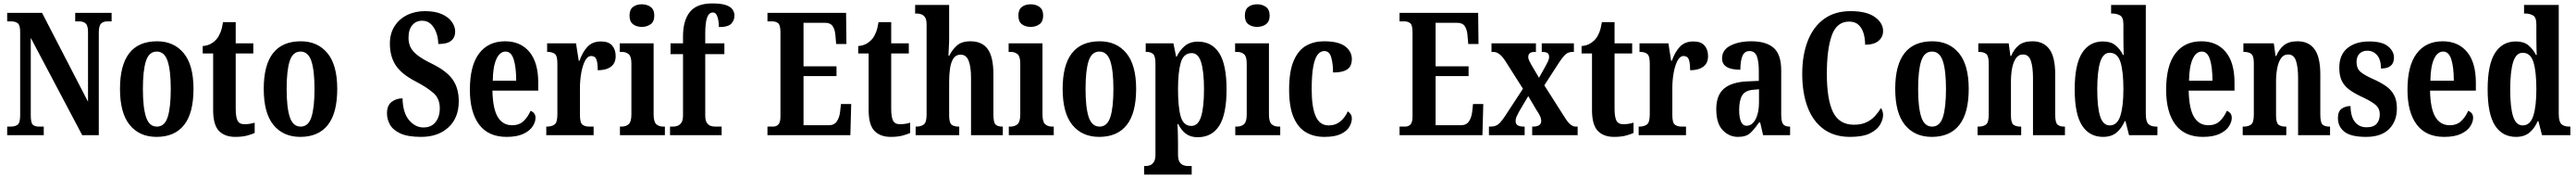

<svg xmlns="http://www.w3.org/2000/svg" viewBox="-20 -789 15072 1039"><path d="M22 0V-50H43Q68 -50 83 -61Q98 -72 98 -116V-602Q98 -643 83.5 -653.5Q69 -664 49 -664H22V-714H226L495 -195V-602Q495 -640 481 -652Q467 -664 447 -664H420V-714H633V-664H606Q584 -664 571 -651Q558 -638 558 -598V0H461L160 -568V-116Q160 -72 172 -61Q184 -50 208 -50H236V0Z M896 10Q796 10 739 -59.5Q682 -129 682 -270Q682 -548 899 -548Q997 -548 1054.5 -479Q1112 -410 1112 -270Q1112 -129 1057 -59.5Q1002 10 896 10ZM898 -50Q943 -50 961 -105.5Q979 -161 979 -270Q979 -378 960.5 -433Q942 -488 897 -488Q852 -488 834 -433Q816 -378 816 -270Q816 -161 834.5 -105.5Q853 -50 898 -50Z M1356 10Q1295 10 1261 -25Q1227 -60 1227 -147V-477H1166V-520Q1197 -523 1217 -535.5Q1237 -548 1249 -563Q1261 -578 1270 -600.5Q1279 -623 1285 -660H1359V-536H1462V-477H1359V-155Q1359 -107 1369.5 -85.5Q1380 -64 1410 -64Q1442 -64 1470 -73V-13Q1456 -6 1427 2Q1398 10 1356 10Z M1737 10Q1637 10 1580 -59.5Q1523 -129 1523 -270Q1523 -548 1740 -548Q1838 -548 1895.5 -479Q1953 -410 1953 -270Q1953 -129 1898 -59.5Q1843 10 1737 10ZM1739 -50Q1784 -50 1802 -105.5Q1820 -161 1820 -270Q1820 -378 1801.5 -433Q1783 -488 1738 -488Q1693 -488 1675 -433Q1657 -378 1657 -270Q1657 -161 1675.5 -105.5Q1694 -50 1739 -50Z M2444 10Q2366 10 2322.5 -10Q2279 -30 2261.5 -61.5Q2244 -93 2244 -127Q2244 -174 2271.5 -194.5Q2299 -215 2335 -215Q2337 -130 2373.5 -87.5Q2410 -45 2457 -45Q2504 -45 2528.5 -76.5Q2553 -108 2553 -157Q2553 -213 2516.5 -245.5Q2480 -278 2413 -313Q2329 -356 2295 -408Q2261 -460 2261 -535Q2261 -593 2288 -635.5Q2315 -678 2361.5 -701Q2408 -724 2466 -724Q2526 -724 2565 -706.5Q2604 -689 2623.5 -661.5Q2643 -634 2643 -605Q2643 -571 2620 -551.5Q2597 -532 2544 -532Q2544 -566 2533 -597Q2522 -628 2501.5 -648Q2481 -668 2450 -668Q2414 -668 2392 -642Q2370 -616 2370 -568Q2370 -539 2381 -515Q2392 -491 2421.5 -467.5Q2451 -444 2507 -417Q2593 -375 2628.5 -324.5Q2664 -274 2664 -198Q2664 -101 2603.5 -45.5Q2543 10 2444 10Z M2944 10Q2837 10 2783 -62Q2729 -134 2729 -265Q2729 -406 2783 -477Q2837 -548 2935 -548Q3025 -548 3077 -486.5Q3129 -425 3129 -306V-260H2861Q2863 -155 2892 -106.5Q2921 -58 2976 -58Q3018 -58 3043.5 -82.5Q3069 -107 3084 -142Q3096 -138 3104.5 -128Q3113 -118 3113 -101Q3113 -77 3096 -51Q3079 -25 3041.5 -7.5Q3004 10 2944 10ZM3000 -318Q3000 -396 2985.5 -442Q2971 -488 2938 -488Q2904 -488 2884 -444Q2864 -400 2863 -318Z M3176 0V-50H3180Q3207 -50 3224 -62Q3241 -74 3241 -122V-418Q3241 -463 3226 -474.5Q3211 -486 3184 -486H3181V-536H3350L3366 -434H3370Q3389 -487 3418 -517Q3447 -547 3496 -547Q3541 -547 3561.5 -523Q3582 -499 3582 -462Q3582 -420 3554 -399.5Q3526 -379 3477 -379Q3477 -421 3469.5 -441.5Q3462 -462 3439 -462Q3417 -462 3402.5 -433.5Q3388 -405 3380.5 -362.5Q3373 -320 3373 -277V-117Q3373 -72 3388 -61Q3403 -50 3427 -50H3453V0Z M3735 -632Q3704 -632 3683.5 -647.5Q3663 -663 3663 -698Q3663 -733 3683.5 -748.5Q3704 -764 3735 -764Q3765 -764 3786.5 -748.5Q3808 -733 3808 -698Q3808 -663 3786.5 -647.5Q3765 -632 3735 -632ZM3607 0V-50H3616Q3642 -50 3658 -64Q3674 -78 3674 -121V-418Q3674 -459 3658.5 -472.5Q3643 -486 3618 -486H3606V-536H3804V-122Q3804 -78 3819.5 -64Q3835 -50 3861 -50H3870V0Z M3900 0V-50H3919Q3930 -50 3943.5 -54.5Q3957 -59 3966.5 -73Q3976 -87 3976 -116V-473H3903V-536H3976V-577Q3976 -669 4016 -719Q4056 -769 4147 -769Q4200 -769 4228 -759Q4256 -749 4266.5 -732.5Q4277 -716 4277 -698Q4277 -671 4258.5 -651Q4240 -631 4186 -631Q4186 -649 4183 -668.5Q4180 -688 4172.5 -702Q4165 -716 4150 -716Q4128 -716 4117 -686.5Q4106 -657 4106 -593V-536H4218V-473H4106V-116Q4106 -87 4115 -73Q4124 -59 4137 -54.5Q4150 -50 4163 -50H4202V0Z M4470 0V-50H4502Q4523 -50 4534.5 -63Q4546 -76 4546 -108V-601Q4546 -643 4532.5 -653.5Q4519 -664 4501 -664H4470V-714H4930L4932 -532H4872L4868 -578Q4866 -614 4852.5 -635Q4839 -656 4807 -656H4681V-402H4874V-345H4681V-58H4829Q4861 -58 4876 -80.5Q4891 -103 4895 -136L4900 -182H4960L4955 0Z M5191 10Q5130 10 5096 -25Q5062 -60 5062 -147V-477H5001V-520Q5032 -523 5052 -535.5Q5072 -548 5084 -563Q5096 -578 5105 -600.5Q5114 -623 5120 -660H5194V-536H5297V-477H5194V-155Q5194 -107 5204.5 -85.5Q5215 -64 5245 -64Q5277 -64 5305 -73V-13Q5291 -6 5262 2Q5233 10 5191 10Z M5337 0V-50H5342Q5367 -50 5384 -62Q5401 -74 5401 -119V-648Q5401 -675 5391.5 -688.5Q5382 -702 5368.5 -706Q5355 -710 5345 -710H5334V-760H5533V-570Q5533 -539 5531 -509Q5529 -479 5529 -464H5534Q5549 -496 5577 -522Q5605 -548 5658 -548Q5726 -548 5759 -502Q5792 -456 5792 -354V-121Q5792 -74 5804.5 -62Q5817 -50 5845 -50H5847V0H5661V-334Q5661 -399 5647 -434.5Q5633 -470 5600 -470Q5573 -470 5558.5 -448.5Q5544 -427 5538.5 -391.5Q5533 -356 5533 -312V-116Q5533 -72 5547.5 -61Q5562 -50 5589 -50H5592V0Z M6010 -632Q5979 -632 5958.5 -647.5Q5938 -663 5938 -698Q5938 -733 5958.5 -748.5Q5979 -764 6010 -764Q6040 -764 6061.5 -748.5Q6083 -733 6083 -698Q6083 -663 6061.5 -647.5Q6040 -632 6010 -632ZM5882 0V-50H5891Q5917 -50 5933 -64Q5949 -78 5949 -121V-418Q5949 -459 5933.5 -472.5Q5918 -486 5893 -486H5881V-536H6079V-122Q6079 -78 6094.5 -64Q6110 -50 6136 -50H6145V0Z M6411 10Q6311 10 6254 -59.5Q6197 -129 6197 -270Q6197 -548 6414 -548Q6512 -548 6569.5 -479Q6627 -410 6627 -270Q6627 -129 6572 -59.5Q6517 10 6411 10ZM6413 -50Q6458 -50 6476 -105.5Q6494 -161 6494 -270Q6494 -378 6475.5 -433Q6457 -488 6412 -488Q6367 -488 6349 -433Q6331 -378 6331 -270Q6331 -161 6349.5 -105.5Q6368 -50 6413 -50Z M6674 230V180H6684Q6695 180 6708 175.5Q6721 171 6730.5 156.5Q6740 142 6740 113V-417Q6740 -462 6726 -474Q6712 -486 6689 -486H6683V-536H6845L6861 -458H6864Q6882 -496 6912 -521Q6942 -546 6989 -546Q7070 -546 7113 -479Q7156 -412 7156 -267Q7156 -122 7113 -55Q7070 12 6987 12Q6945 12 6918 -8.5Q6891 -29 6873 -65H6869Q6870 -42 6871 -13.5Q6872 15 6872 48V114Q6872 143 6881.5 157Q6891 171 6904 175.5Q6917 180 6927 180H6952V230ZM6950 -54Q6990 -54 7007 -108.5Q7024 -163 7024 -268Q7024 -370 7007.5 -424.5Q6991 -479 6952 -479Q6904 -479 6888 -423Q6872 -367 6872 -269Q6872 -163 6888 -108.5Q6904 -54 6950 -54Z M7335 -632Q7304 -632 7283.5 -647.5Q7263 -663 7263 -698Q7263 -733 7283.5 -748.5Q7304 -764 7335 -764Q7365 -764 7386.5 -748.5Q7408 -733 7408 -698Q7408 -663 7386.5 -647.5Q7365 -632 7335 -632ZM7207 0V-50H7216Q7242 -50 7258 -64Q7274 -78 7274 -121V-418Q7274 -459 7258.5 -472.5Q7243 -486 7218 -486H7206V-536H7404V-122Q7404 -78 7419.5 -64Q7435 -50 7461 -50H7470V0Z M7728 10Q7666 10 7620 -17Q7574 -44 7548 -104.5Q7522 -165 7522 -266Q7522 -373 7549 -435Q7576 -497 7622 -522.5Q7668 -548 7725 -548Q7812 -548 7850.5 -518Q7889 -488 7889 -444Q7889 -422 7880.5 -404.5Q7872 -387 7848 -376.5Q7824 -366 7779 -366Q7779 -416 7768.5 -453.5Q7758 -491 7728 -491Q7706 -491 7689.5 -471Q7673 -451 7663.5 -402Q7654 -353 7654 -267Q7654 -164 7677.5 -110.5Q7701 -57 7753 -57Q7794 -57 7822.5 -81Q7851 -105 7865 -139Q7875 -133 7882 -122.5Q7889 -112 7889 -97Q7889 -74 7874.5 -49Q7860 -24 7825 -7Q7790 10 7728 10Z M8168 0V-50H8200Q8221 -50 8232.5 -63Q8244 -76 8244 -108V-601Q8244 -643 8230.5 -653.5Q8217 -664 8199 -664H8168V-714H8628L8630 -532H8570L8566 -578Q8564 -614 8550.5 -635Q8537 -656 8505 -656H8379V-402H8572V-345H8379V-58H8527Q8559 -58 8574 -80.5Q8589 -103 8593 -136L8598 -182H8658L8653 0Z M8691 0V-50H8699Q8728 -50 8745 -63Q8762 -76 8787 -114L8890 -271L8787 -433Q8753 -486 8717 -486H8706V-536H8966V-486H8963Q8937 -486 8929 -477.5Q8921 -469 8921 -457Q8921 -447 8925.5 -437Q8930 -427 8939 -411L8984 -335L9021 -401Q9030 -418 9036.5 -431Q9043 -444 9043 -457Q9043 -475 9032 -480.5Q9021 -486 9004 -486H9000V-536H9188V-486H9181Q9157 -486 9141.5 -473.5Q9126 -461 9100 -422L9015 -291L9135 -103Q9153 -74 9168.5 -62Q9184 -50 9199 -50H9210V0H8944V-50H8948Q8997 -50 8997 -83Q8997 -94 8991.5 -108Q8986 -122 8966 -152L8921 -228L8867 -137Q8859 -122 8853 -109Q8847 -96 8847 -82Q8847 -66 8858.5 -58Q8870 -50 8897 -50H8900V0Z M9423 10Q9362 10 9328 -25Q9294 -60 9294 -147V-477H9233V-520Q9264 -523 9284 -535.5Q9304 -548 9316 -563Q9328 -578 9337 -600.5Q9346 -623 9352 -660H9426V-536H9529V-477H9426V-155Q9426 -107 9436.5 -85.5Q9447 -64 9477 -64Q9509 -64 9537 -73V-13Q9523 -6 9494 2Q9465 10 9423 10Z M9567 0V-50H9571Q9598 -50 9615 -62Q9632 -74 9632 -122V-418Q9632 -463 9617 -474.5Q9602 -486 9575 -486H9572V-536H9741L9757 -434H9761Q9780 -487 9809 -517Q9838 -547 9887 -547Q9932 -547 9952.5 -523Q9973 -499 9973 -462Q9973 -420 9945 -399.5Q9917 -379 9868 -379Q9868 -421 9860.5 -441.5Q9853 -462 9830 -462Q9808 -462 9793.5 -433.5Q9779 -405 9771.5 -362.5Q9764 -320 9764 -277V-117Q9764 -72 9779 -61Q9794 -50 9818 -50H9844V0Z M10148 10Q10096 10 10058.5 -29.5Q10021 -69 10021 -152Q10021 -233 10066 -271.5Q10111 -310 10203 -314L10270 -317V-374Q10270 -430 10258.5 -460.5Q10247 -491 10215 -491Q10186 -491 10174 -462Q10162 -433 10162 -382Q10055 -382 10055 -448Q10055 -498 10104.5 -523Q10154 -548 10226 -548Q10313 -548 10357 -509.5Q10401 -471 10401 -377V-121Q10401 -79 10412 -64.5Q10423 -50 10450 -50H10453V0H10295L10278 -74H10271Q10243 -33 10219 -11.5Q10195 10 10148 10ZM10198 -55Q10231 -55 10251 -93Q10271 -131 10271 -191V-268L10237 -265Q10190 -261 10172.5 -232Q10155 -203 10155 -147Q10155 -104 10165.5 -79.5Q10176 -55 10198 -55Z M10804 10Q10711 10 10648.5 -36Q10586 -82 10555 -164.5Q10524 -247 10524 -358Q10524 -467 10556 -549.5Q10588 -632 10651 -678Q10714 -724 10807 -724Q10901 -724 10949 -689.5Q10997 -655 10997 -608Q10997 -573 10970.5 -550.5Q10944 -528 10892 -528Q10892 -561 10883.5 -592Q10875 -623 10854.5 -643Q10834 -663 10798 -663Q10726 -663 10697 -582.5Q10668 -502 10668 -358Q10668 -209 10704 -135Q10740 -61 10827 -61Q10869 -61 10899 -75Q10929 -89 10949.5 -111.5Q10970 -134 10984 -158Q10990 -152 10993.5 -140.5Q10997 -129 10997 -118Q10997 -92 10980 -62Q10963 -32 10921 -11Q10879 10 10804 10Z M11282 10Q11182 10 11125 -59.5Q11068 -129 11068 -270Q11068 -548 11285 -548Q11383 -548 11440.5 -479Q11498 -410 11498 -270Q11498 -129 11443 -59.5Q11388 10 11282 10ZM11284 -50Q11329 -50 11347 -105.5Q11365 -161 11365 -270Q11365 -378 11346.5 -433Q11328 -488 11283 -488Q11238 -488 11220 -433Q11202 -378 11202 -270Q11202 -161 11220.5 -105.5Q11239 -50 11284 -50Z M11550 0V-50H11555Q11583 -50 11599 -62Q11615 -74 11615 -119V-421Q11615 -463 11600 -474.5Q11585 -486 11558 -486H11554V-536H11732L11742 -462H11746Q11764 -504 11792.5 -526Q11821 -548 11871 -548Q11936 -548 11970 -502Q12004 -456 12004 -354V-121Q12004 -74 12017 -62Q12030 -50 12057 -50H12061V0H11874V-334Q11874 -398 11861.5 -434.5Q11849 -471 11816 -471Q11789 -471 11773.5 -448Q11758 -425 11751.5 -389Q11745 -353 11745 -312V-116Q11745 -72 11759.5 -61Q11774 -50 11801 -50H11805V0Z M12284 10Q12204 10 12161 -56.5Q12118 -123 12118 -267Q12118 -412 12161 -479.5Q12204 -547 12283 -547Q12329 -547 12356 -525Q12383 -503 12401 -468H12405Q12404 -491 12403.5 -520Q12403 -549 12403 -578V-646Q12403 -688 12383.5 -699Q12364 -710 12338 -710H12331V-760H12534V-125Q12534 -79 12549.5 -64.5Q12565 -50 12595 -50H12602V0H12436L12415 -82H12411Q12392 -39 12362 -14.5Q12332 10 12284 10ZM12323 -57Q12367 -57 12385 -112.5Q12403 -168 12403 -268Q12403 -371 12386 -426Q12369 -481 12323 -481Q12284 -481 12267 -426Q12250 -371 12250 -267Q12250 -162 12267 -109.5Q12284 -57 12323 -57Z M12868 10Q12761 10 12707 -62Q12653 -134 12653 -265Q12653 -406 12707 -477Q12761 -548 12859 -548Q12949 -548 13001 -486.5Q13053 -425 13053 -306V-260H12785Q12787 -155 12816 -106.5Q12845 -58 12900 -58Q12942 -58 12967.5 -82.5Q12993 -107 13008 -142Q13020 -138 13028.5 -128Q13037 -118 13037 -101Q13037 -77 13020 -51Q13003 -25 12965.5 -7.5Q12928 10 12868 10ZM12924 -318Q12924 -396 12909.5 -442Q12895 -488 12862 -488Q12828 -488 12808 -444Q12788 -400 12787 -318Z M13101 0V-50H13106Q13134 -50 13150 -62Q13166 -74 13166 -119V-421Q13166 -463 13151 -474.5Q13136 -486 13109 -486H13105V-536H13283L13293 -462H13297Q13315 -504 13343.5 -526Q13372 -548 13422 -548Q13487 -548 13521 -502Q13555 -456 13555 -354V-121Q13555 -74 13568 -62Q13581 -50 13608 -50H13612V0H13425V-334Q13425 -398 13412.5 -434.5Q13400 -471 13367 -471Q13340 -471 13324.5 -448Q13309 -425 13302.5 -389Q13296 -353 13296 -312V-116Q13296 -72 13310.5 -61Q13325 -50 13352 -50H13356V0Z M13823 10Q13734 10 13696 -20Q13658 -50 13658 -100Q13658 -139 13680 -154.5Q13702 -170 13732 -170Q13732 -110 13757 -78Q13782 -46 13825 -46Q13867 -46 13885 -67Q13903 -88 13903 -122Q13903 -155 13880.5 -175Q13858 -195 13808 -219Q13759 -241 13727.5 -263.5Q13696 -286 13681 -316.5Q13666 -347 13666 -393Q13666 -470 13714 -508.5Q13762 -547 13841 -547Q13918 -547 13952 -518Q13986 -489 13986 -453Q13986 -389 13910 -389Q13910 -440 13887.5 -466.5Q13865 -493 13830 -493Q13801 -493 13784 -475.5Q13767 -458 13767 -427Q13767 -391 13788 -371.5Q13809 -352 13865 -327Q13908 -308 13939 -286.5Q13970 -265 13986.5 -234Q14003 -203 14003 -156Q14003 -81 13957 -35.5Q13911 10 13823 10Z M14280 10Q14173 10 14119 -62Q14065 -134 14065 -265Q14065 -406 14119 -477Q14173 -548 14271 -548Q14361 -548 14413 -486.5Q14465 -425 14465 -306V-260H14197Q14199 -155 14228 -106.5Q14257 -58 14312 -58Q14354 -58 14379.5 -82.5Q14405 -107 14420 -142Q14432 -138 14440.5 -128Q14449 -118 14449 -101Q14449 -77 14432 -51Q14415 -25 14377.5 -7.5Q14340 10 14280 10ZM14336 -318Q14336 -396 14321.5 -442Q14307 -488 14274 -488Q14240 -488 14220 -444Q14200 -400 14199 -318Z M14700 10Q14620 10 14577 -56.5Q14534 -123 14534 -267Q14534 -412 14577 -479.5Q14620 -547 14699 -547Q14745 -547 14772 -525Q14799 -503 14817 -468H14821Q14820 -491 14819.5 -520Q14819 -549 14819 -578V-646Q14819 -688 14799.5 -699Q14780 -710 14754 -710H14747V-760H14950V-125Q14950 -79 14965.5 -64.5Q14981 -50 15011 -50H15018V0H14852L14831 -82H14827Q14808 -39 14778 -14.5Q14748 10 14700 10ZM14739 -57Q14783 -57 14801 -112.5Q14819 -168 14819 -268Q14819 -371 14802 -426Q14785 -481 14739 -481Q14700 -481 14683 -426Q14666 -371 14666 -267Q14666 -162 14683 -109.5Q14700 -57 14739 -57Z"/></svg>

Font: Noto Serif Ethiopic ExtraCondensed
Style: Bold
Weight: 700
Width: 2
Designer: Monotype Design Team
Foundry: Monotype Imaging Inc.
Version: Version 2.102; ttfautohint (v1.8.4.7-5d5b)